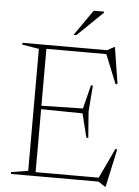

<svg xmlns="http://www.w3.org/2000/svg" viewBox="-60 -930 722 999"><g transform="rotate(5 301.0 -430.5)"><path d="M418 -495.5 407.5 -358.5 418 -222H408L377 -346.5L149.5 -349.5V-367L377 -372L408 -495.5ZM545 -515 535 -512.5 470 -673.5 498 -664.5H122.5V-685H476L511 -704.5H515ZM484.5 -8.5 564 -177.5 573 -174.5 530 23.5H526.5L490.5 0H122.5V-20.5H510ZM33.5 0V-9.5L121.5 -24V-661L33.5 -675.5V-685H160.5V0ZM295 -749.5 388.5 -883.5H442.5V-878L310 -749.5Z"/></g></svg>

Font: Newsreader 36pt ExtraLight
Style: Regular
Weight: 250
Designer: Hugues Gentile
Foundry: Production Type
Version: Version 1.003